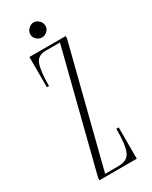

<svg xmlns="http://www.w3.org/2000/svg" viewBox="-169 -667 562 709"><g transform="rotate(-30 112.0 -313.0)"><path d="M31 0V-10L159 -513.5H98Q63.5 -513.5 53.5 -484.5Q43.5 -455.5 43.5 -394.5H34.5V-523.5H189V-513.5L61 -10H116.5Q156.5 -10 168.2 -37.5Q180 -65 180 -133.5H190V0ZM111.5 -562.5Q99 -562.5 89 -571.8Q79 -581 79 -593.5Q79 -606.5 89 -616.5Q99 -626.5 111.5 -626.5Q124 -626.5 133.8 -616.5Q143.5 -606.5 143.5 -593.5Q143.5 -581 133.8 -571.8Q124 -562.5 111.5 -562.5Z"/></g></svg>

Font: Imbue 100pt Thin
Style: Regular
Weight: 100
Designer: Tyler Finck
Foundry: Etcetera Type Company
Version: Version 1.102; ttfautohint (v1.8.3)